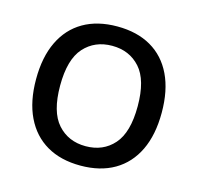

<svg xmlns="http://www.w3.org/2000/svg" viewBox="-82 -601 714 693"><g transform="rotate(15 274.5 -254.0)"><path d="M274.9 -442.1Q339.6 -442.1 379.6 -397.5Q419.7 -352.8 419.7 -254.9Q419.7 -157 379.9 -112.1Q340.1 -67.1 274.9 -67.1Q210 -67.1 169.9 -112.1Q129.9 -157 129.9 -254.9Q129.9 -352.8 170 -397.5Q210.2 -442.1 274.9 -442.1ZM274.9 -514.4Q200.9 -514.4 148.4 -484Q95.9 -453.6 68 -395.6Q40 -337.6 40 -254.9Q40 -172.1 68.1 -113.9Q96.2 -55.7 148.7 -25.1Q201.2 5.4 274.9 5.4Q348.6 5.4 401.1 -25.1Q453.6 -55.7 481.6 -113.9Q509.5 -172.1 509.5 -254.9Q509.5 -337.6 481.7 -395.6Q453.9 -453.6 401.4 -484Q348.9 -514.4 274.9 -514.4Z"/></g></svg>

Font: Estedad-FD-VF Thin
Style: Regular
Weight: 100
Designer: Amin Abedi
Version: Version 5.0